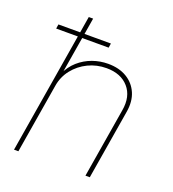

<svg xmlns="http://www.w3.org/2000/svg" viewBox="-133 -829 836 930"><g transform="rotate(20 285.0 -364.0)"><path d="M127 -359.4 67.4 0H44.9L165.5 -727.5H188L137.2 -421.9H131.3Q150.4 -463.9 181.6 -491.5Q212.9 -519 251.7 -533Q290.5 -546.9 332 -546.9Q388.2 -546.9 428 -523.2Q467.8 -499.5 486.1 -457.5Q504.4 -415.5 495.1 -359.4L435.5 0H413.1L472.7 -359.4Q485.4 -433.6 445.8 -479Q406.2 -524.4 332 -524.4Q281.2 -524.4 237.5 -503.2Q193.8 -481.9 164.3 -444.6Q134.8 -407.2 127 -359.4ZM36.1 -621.1 39.6 -643.6H310.1L306.6 -621.1Z"/></g></svg>

Font: Inter 18pt Thin
Style: Italic
Weight: 250
Italic angle: -9.3988°
Version: Version 4.001;git-66647c0bb